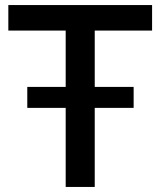

<svg xmlns="http://www.w3.org/2000/svg" viewBox="-20 -740 635 760"><path d="M88 -313V-396H240V-619H13V-720H582V-619H355V-396H509V-313H355V0H240V-313Z"/></svg>

Font: Kufam Medium
Style: Regular
Weight: 500
Designer: Wael Morcos, Artur Schmal
Foundry: Original Type
Version: Version 1.300; ttfautohint (v1.8.3)